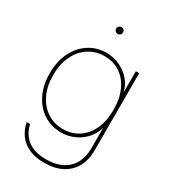

<svg xmlns="http://www.w3.org/2000/svg" viewBox="-217 -799 979 1111"><g transform="rotate(30 273.0 -244.0)"><path d="M58.1 54.7H81.1Q94.2 116.2 139.4 151.1Q184.6 186 262.7 186Q324.7 186 368.7 163.3Q412.6 140.6 435.3 98.6Q458 56.6 458 0V-136.7H457.5Q446.8 -96.2 418.2 -63.2Q389.6 -30.3 348.1 -11.2Q306.6 7.8 258.8 7.8Q194.3 7.8 142.6 -25.1Q90.8 -58.1 61.5 -118.4Q32.2 -178.7 32.2 -257.8Q32.2 -336.4 62 -396.7Q91.8 -457 143.3 -490.2Q194.8 -523.4 258.8 -523.4Q306.6 -523.4 348.6 -503.9Q390.6 -484.4 419.4 -450.7Q448.2 -417 457.5 -376H458V-515.6H480.5V0Q480.5 63 455.1 110.1Q429.7 157.2 380.6 182.9Q331.5 208.5 262.7 208.5Q203.6 208.5 160.9 189.5Q118.2 170.4 92.8 136Q67.4 101.6 58.1 54.7ZM458 -257.8Q458 -331.5 433.1 -386.5Q408.2 -441.4 363 -471.2Q317.9 -501 258.8 -501Q200.7 -501 154.3 -471.2Q107.9 -441.4 81.3 -386.2Q54.7 -331.1 54.7 -257.8Q54.7 -184.6 81.3 -129.4Q107.9 -74.2 154.3 -44.4Q200.7 -14.6 258.8 -14.6Q317.9 -14.6 363 -44.4Q408.2 -74.2 433.1 -129.2Q458 -184.1 458 -257.8ZM235.8 -672.9Q235.8 -679.2 239 -684.3Q242.2 -689.5 247.3 -692.6Q252.4 -695.8 258.8 -695.8Q265.1 -695.8 270.3 -692.6Q275.4 -689.5 278.6 -684.3Q281.7 -679.2 281.7 -672.9Q281.7 -666.5 278.6 -661.4Q275.4 -656.2 270.3 -653.1Q265.1 -649.9 258.8 -649.9Q252.4 -649.9 247.3 -653.1Q242.2 -656.2 239 -661.4Q235.8 -666.5 235.8 -672.9Z"/></g></svg>

Font: Intratopia Thin
Style: Regular
Weight: 100
Designer: Rasmus Andersson
Foundry: rsms
Version: Version 3.000;Glyphs 3.2.3 (3260)